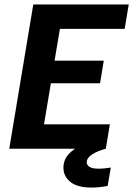

<svg xmlns="http://www.w3.org/2000/svg" viewBox="-20 -670 600 865"><path d="M21.7 0 130 -650H560L541.7 -540H250L225.8 -396.7H447.5L430.8 -295H209.2L178.3 -110H475L456.7 0ZM392.5 175Q328.3 175 297.1 149.6Q265.8 124.2 265.8 85.8Q265.8 50 289.6 24.2Q313.3 -1.7 353.3 -19.2L456.7 -5V0Q419.2 10 395 25.8Q370.8 41.7 370.8 60.8Q370.8 74.2 383.8 82.1Q396.7 90 425 90Q438.3 90 452.9 88.3Q467.5 86.7 479.2 85L465 167.5Q449.2 170.8 430.4 172.9Q411.7 175 392.5 175Z"/></svg>

Font: Familjen Grotesk
Style: Bold Italic
Weight: 700
Italic angle: -9.46201°
Designer: Anders Wikstroem, Jonas Baeckman, Matilda Gysing, Kristian Moeller
Foundry: Familjen STHLM AB
Version: Version 2.002; ttfautohint (v1.8.4.7-5d5b)